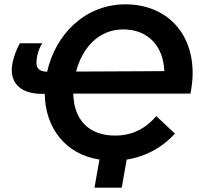

<svg xmlns="http://www.w3.org/2000/svg" viewBox="-20 -732 922 888"><path d="M173 -298H187C189 -139 284 -18 440 6L417 136H543L566 6C656 -8 733 -52 789 -114L703 -195C653 -137 592 -105 512 -105C388 -105 321 -181 319 -299H861C867 -332 871 -363 871 -393C871 -591 740 -712 560 -712C373 -712 236 -572 198 -400C154 -402 143 -422 151 -467C155 -492 164 -515 176 -532H72C58 -508 42 -467 37 -436C22 -350 74 -298 173 -298ZM332 -401C359 -506 433 -596 550 -596C666 -596 736 -517 740 -403Z"/></svg>

Font: Fixel Display SemiBold
Style: Italic
Weight: 600
Italic angle: -10°
Designer: AlfaBravo + MacPaw
Foundry: Kyrylo Tkachov, Marchela Mozhyna, Serhii Makarenko, Maria Weinstein, Zakhar Kryvoshyya
Version: Version 1.210;Glyphs 3.2 (3217)